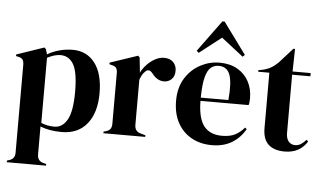

<svg xmlns="http://www.w3.org/2000/svg" viewBox="-61 -852 1993 1184"><g transform="rotate(5 935.5 -260.5)"><path d="M20 230V220L32 216Q69 206 69 168V-376Q69 -398 61.5 -409Q54 -420 34 -424L20 -427V-437L190 -495L200 -485L209 -454Q242 -474 282.5 -485Q323 -496 366 -496Q452 -496 502.5 -430.5Q553 -365 553 -243Q553 -123 497.5 -54Q442 15 341 15Q262 15 208 -8V165Q208 205 244 215L263 220V230ZM293 -14Q343 -14 372.5 -66Q402 -118 402 -239Q402 -360 374 -408.5Q346 -457 293 -457Q256 -457 211 -433V-30Q249 -14 293 -14Z M598 0V-10L613 -14Q633 -20 640.5 -32Q648 -44 648 -63V-376Q648 -398 640.5 -408.5Q633 -419 613 -423L598 -427V-437L770 -495L780 -485L789 -399V-391Q803 -419 825.5 -442.5Q848 -466 875.5 -481Q903 -496 930 -496Q968 -496 988 -475Q1008 -454 1008 -422Q1008 -388 988.5 -369.5Q969 -351 942 -351Q900 -351 868 -393L866 -395Q856 -409 843 -410.5Q830 -412 819 -398Q809 -389 802.5 -376.5Q796 -364 790 -348V-69Q790 -29 825 -19L857 -10V0Z M1274 -496Q1339 -496 1385 -469.5Q1431 -443 1455.5 -397.5Q1480 -352 1480 -294Q1480 -283 1479 -271.5Q1478 -260 1475 -251H1177Q1178 -143 1215.5 -95.5Q1253 -48 1327 -48Q1377 -48 1408 -64Q1439 -80 1466 -111L1476 -102Q1445 -47 1393.5 -16Q1342 15 1270 15Q1199 15 1144 -15.5Q1089 -46 1058 -103Q1027 -160 1027 -239Q1027 -321 1063 -378.5Q1099 -436 1155.5 -466Q1212 -496 1274 -496ZM1271 -476Q1242 -476 1221.5 -458.5Q1201 -441 1189.5 -396.5Q1178 -352 1177 -271H1348Q1358 -380 1340 -428Q1322 -476 1271 -476ZM1140 -545 1127 -557 1269 -751H1283L1425 -557L1412 -545L1276 -651Z M1720 15Q1656 15 1620.5 -17Q1585 -49 1585 -119V-461H1516V-471L1540 -475Q1571 -482 1593.5 -495Q1616 -508 1638 -530L1720 -621H1730L1727 -481H1839V-461H1726V-101Q1726 -66 1741.5 -48Q1757 -30 1781 -30Q1802 -30 1818 -40.5Q1834 -51 1850 -69L1860 -59Q1840 -25 1805 -5Q1770 15 1720 15Z"/></g></svg>

Font: DeepMind Serif Display
Style: Regular
Weight: 400
Designer: Frank Grießhammer / Modifications: Colophon Foundry
Foundry: Colophon Foundry
Version: Version 5.003; ttfautohint (v1.8.2)